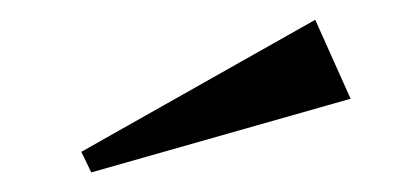

<svg xmlns="http://www.w3.org/2000/svg" viewBox="-20 -695 405 196"><path d="M337.9 -594.2 73.2 -519 63 -540 301.8 -674.8Z"/></svg>

Font: Halibut Exp
Style: Regular
Weight: 400
Width: 7
Designer: Matteo Maggi
Foundry: Collletttivo
Version: Version 3.080 | FøM Fix